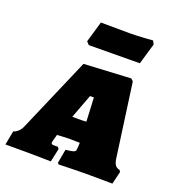

<svg xmlns="http://www.w3.org/2000/svg" viewBox="-153 -829 859 939"><g transform="rotate(20 276.5 -360.0)"><path d="M493 -706 484 -724C484 -724 412 -718 363 -718C306 -718 214 -719 214 -719L182 -610L196 -595C196 -595 268 -596 325 -596L461 -597ZM511 -125 459 -502 447 -513 203 -500 35 -111C26 -91 10 -77 -7 -72L-21 1H89C138 1 216 3 216 3L231 -67L224 -76H205C194 -76 189 -78 189 -85C189 -89 190 -94 193 -103L200 -129C197 -129 248 -132 261 -132L318 -131L317 -110C317 -105 316 -102 316 -99C316 -83 309 -80 264 -75L251 -3L257 4C257 4 339 1 418 1C465 1 536 2 536 2L552 -64L546 -73C527 -76 515 -89 511 -125ZM240 -238 287 -363H307L313 -239C295 -238 288 -238 276 -238Z"/></g></svg>

Font: Alegreya SC Black
Style: Italic
Weight: 900
Italic angle: -7°
Designer: Juan Pablo del Peral
Foundry: Huerta Tipografica
Version: Version 2.007;PS 002.007;hotconv 1.0.88;makeotf.lib2.5.64775